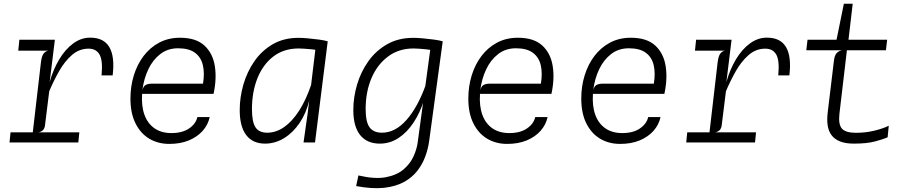

<svg xmlns="http://www.w3.org/2000/svg" viewBox="-20 -757 4835 1020"><path d="M30.5 0 36 -54H401.5L396 0ZM77 -488 83 -546H271.5L239.5 -488ZM149 -10 197.5 -426.5Q201.5 -457.5 210.5 -470.8Q219.5 -484 236.5 -488L204.5 -497L210 -529.5L271.5 -546L244 -321.5Q263 -389 295 -442.2Q327 -495.5 369 -526.2Q411 -557 459 -557Q531.5 -557 561 -506.5Q590.5 -456 578.5 -356.5H519.5Q527 -434.5 509.2 -466.5Q491.5 -498.5 450.5 -498.5Q401 -498.5 362.2 -464.8Q323.5 -431 294 -379Q264.5 -327 241.5 -272L219 -91Q217.5 -77.5 210 -67.8Q202.5 -58 185 -54L214 -41.5L210.5 -10Z M879.5 7.5Q819.5 7.5 773 -20.2Q726.5 -48 699.8 -101.8Q673 -155.5 673 -233Q673 -298.5 691 -356.8Q709 -415 743.2 -460Q777.5 -505 826.2 -530.8Q875 -556.5 936 -556.5Q1021 -556.5 1065.8 -515.2Q1110.5 -474 1121.2 -406.2Q1132 -338.5 1114.5 -258.5H735Q730.5 -194 747.5 -147.2Q764.5 -100.5 801 -75.2Q837.5 -50 890.5 -50Q949 -50 984.8 -74.8Q1020.5 -99.5 1028.5 -135H1094Q1085.5 -94.5 1057 -62.2Q1028.5 -30 983.5 -11.2Q938.5 7.5 879.5 7.5ZM736.5 -278Q742 -300 755 -306.2Q768 -312.5 785.5 -312.5H1058.5Q1067.5 -367.5 1058 -409.8Q1048.5 -452 1016.5 -476.2Q984.5 -500.5 926 -500.5Q871.5 -500.5 831.8 -470Q792 -439.5 768 -389Q744 -338.5 736.5 -278Z M1592.5 0 1614.5 -155 1656 -499 1659 -524.5 1721 -537.5 1653.5 0ZM1388 6Q1323 6 1288.2 -39.2Q1253.5 -84.5 1253.5 -172.5Q1253.5 -240 1273 -307.8Q1292.5 -375.5 1331.5 -431.8Q1370.5 -488 1429 -522Q1487.5 -556 1566 -556Q1587 -556 1617.2 -553.2Q1647.5 -550.5 1676.2 -546.5Q1705 -542.5 1721 -537.5L1701.5 -484.5Q1691.5 -487.5 1674 -490.2Q1656.5 -493 1636.2 -495Q1616 -497 1597.5 -498.2Q1579 -499.5 1567 -499.5Q1487.5 -499.5 1432 -456.8Q1376.5 -414 1347.5 -341Q1318.5 -268 1318.5 -177.5Q1318.5 -109.5 1337.2 -80.8Q1356 -52 1399.5 -52Q1446.5 -52 1489.2 -81.8Q1532 -111.5 1568.5 -168Q1605 -224.5 1632.5 -305L1640 -260L1623 -224Q1607 -156 1571.8 -104Q1536.5 -52 1489 -23Q1441.5 6 1388 6Z M1872 231.5 1884 175Q1971 195.5 2029.5 184.5Q2088 173.5 2123.8 143Q2159.5 112.5 2177 73.5Q2194.5 34.5 2199 -0.5L2264.5 -484L2272.5 -545.5L2332 -537.5L2260 -8.5Q2254.5 32.5 2239.5 73.8Q2224.5 115 2197 150.5Q2169.5 186 2125.8 210Q2082 234 2019.5 240.8Q1957 247.5 1872 231.5ZM1998 6Q1930 6 1893.5 -39.2Q1857 -84.5 1857 -172.5Q1857 -240 1877 -307.8Q1897 -375.5 1937 -431.8Q1977 -488 2036.8 -522Q2096.5 -556 2176 -556Q2197 -556 2227.5 -553.2Q2258 -550.5 2287 -546.5Q2316 -542.5 2332 -537.5L2307 -484.5Q2297 -487.5 2280.2 -490.2Q2263.5 -493 2244 -495Q2224.5 -497 2206.8 -498.2Q2189 -499.5 2177 -499.5Q2099 -499.5 2041.8 -457Q1984.5 -414.5 1953.5 -341.8Q1922.5 -269 1922.5 -177.5Q1922.5 -109.5 1943.2 -80.8Q1964 -52 2009.5 -52Q2079.5 -52 2139.5 -119.8Q2199.5 -187.5 2242.5 -308L2250 -263L2233 -227Q2212 -159 2177.2 -106.2Q2142.5 -53.5 2097 -23.8Q2051.5 6 1998 6Z M2674.5 7.5Q2614.5 7.5 2568 -20.2Q2521.5 -48 2494.8 -101.8Q2468 -155.5 2468 -233Q2468 -298.5 2486 -356.8Q2504 -415 2538.2 -460Q2572.5 -505 2621.2 -530.8Q2670 -556.5 2731 -556.5Q2816 -556.5 2860.8 -515.2Q2905.5 -474 2916.2 -406.2Q2927 -338.5 2909.5 -258.5H2530Q2525.5 -194 2542.5 -147.2Q2559.5 -100.5 2596 -75.2Q2632.5 -50 2685.5 -50Q2744 -50 2779.8 -74.8Q2815.5 -99.5 2823.5 -135H2889Q2880.5 -94.5 2852 -62.2Q2823.5 -30 2778.5 -11.2Q2733.5 7.5 2674.5 7.5ZM2531.5 -278Q2537 -300 2550 -306.2Q2563 -312.5 2580.5 -312.5H2853.5Q2862.5 -367.5 2853 -409.8Q2843.5 -452 2811.5 -476.2Q2779.5 -500.5 2721 -500.5Q2666.5 -500.5 2626.8 -470Q2587 -439.5 2563 -389Q2539 -338.5 2531.5 -278Z M3274.5 7.5Q3214.5 7.5 3168 -20.2Q3121.5 -48 3094.8 -101.8Q3068 -155.5 3068 -233Q3068 -298.5 3086 -356.8Q3104 -415 3138.2 -460Q3172.5 -505 3221.2 -530.8Q3270 -556.5 3331 -556.5Q3416 -556.5 3460.8 -515.2Q3505.5 -474 3516.2 -406.2Q3527 -338.5 3509.5 -258.5H3130Q3125.5 -194 3142.5 -147.2Q3159.5 -100.5 3196 -75.2Q3232.5 -50 3285.5 -50Q3344 -50 3379.8 -74.8Q3415.5 -99.5 3423.5 -135H3489Q3480.5 -94.5 3452 -62.2Q3423.5 -30 3378.5 -11.2Q3333.5 7.5 3274.5 7.5ZM3131.5 -278Q3137 -300 3150 -306.2Q3163 -312.5 3180.5 -312.5H3453.5Q3462.5 -367.5 3453 -409.8Q3443.5 -452 3411.5 -476.2Q3379.5 -500.5 3321 -500.5Q3266.5 -500.5 3226.8 -470Q3187 -439.5 3163 -389Q3139 -338.5 3131.5 -278Z M3625.5 0 3631 -54H3996.5L3991 0ZM3672 -488 3678 -546H3866.5L3834.5 -488ZM3744 -10 3792.5 -426.5Q3796.5 -457.5 3805.5 -470.8Q3814.5 -484 3831.5 -488L3799.5 -497L3805 -529.5L3866.5 -546L3839 -321.5Q3858 -389 3890 -442.2Q3922 -495.5 3964 -526.2Q4006 -557 4054 -557Q4126.5 -557 4156 -506.5Q4185.5 -456 4173.5 -356.5H4114.5Q4122 -434.5 4104.2 -466.5Q4086.5 -498.5 4045.5 -498.5Q3996 -498.5 3957.2 -464.8Q3918.5 -431 3889 -379Q3859.5 -327 3836.5 -272L3814 -91Q3812.5 -77.5 3805 -67.8Q3797.5 -58 3780 -54L3809 -41.5L3805.5 -10Z M4516.5 6Q4471.5 6 4442.5 -5.8Q4413.5 -17.5 4397.5 -39Q4381.5 -60.5 4377 -90.8Q4372.5 -121 4377 -158.5L4410.5 -436.5Q4412.5 -453 4417.5 -463.8Q4422.5 -474.5 4431.2 -480.8Q4440 -487 4452 -490L4424.5 -524L4424 -545.5L4463 -737H4510L4485 -524L4481 -505L4439.5 -153Q4433 -96.5 4452.5 -74Q4472 -51.5 4527.5 -51.5Q4578 -51.5 4624 -62.5Q4670 -73.5 4701.5 -89L4695.5 -27.5Q4672.5 -17.5 4629.2 -5.8Q4586 6 4516.5 6ZM4263.5 -490 4270 -546H4693L4686.5 -490Z"/></svg>

Font: Spline Sans Mono Light
Style: Italic
Weight: 300
Italic angle: -4°
Monospace: yes
Version: Version 1.004